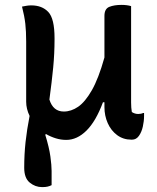

<svg xmlns="http://www.w3.org/2000/svg" viewBox="-20 -561 640 785"><path d="M108 -539Q152 -539 177.5 -512Q203 -485 203 -405V-400Q203 -342 197.5 -285Q192 -228 182 -154Q197 -105 241 -105Q271 -105 299.5 -124.5Q328 -144 355.5 -192Q383 -240 407 -326V-496Q407 -525 427 -533Q447 -541 477 -541Q499 -541 516 -536V-142Q516 -120 519 -103Q531 -95 545 -95Q557 -95 565 -99H569V-87Q569 -66 564 -43.5Q559 -21 548 -5.5Q537 10 520 10H517Q484 10 459 -8.5Q434 -27 420.5 -57.5Q407 -88 407 -123V-143H401Q372 -65 333.5 -27Q295 11 251 11Q229 11 208 4.5Q187 -2 168 -13L165 -10Q181 42 186 78.5Q191 115 191 138V196Q183 200 174.5 202Q166 204 152 204Q124 204 101.5 185.5Q79 167 79 125Q79 70 84.5 19.5Q90 -31 101 -87Q87 -116 87 -145V-391Q87 -433 83.5 -464Q80 -495 70 -534Q80 -536 89 -537.5Q98 -539 108 -539Z"/></svg>

Font: Recursive Sn Csl St Med
Style: Regular
Weight: 500
Version: Version 1.079;hotconv 1.0.112;makeotfexe 2.5.65598; ttfautoh